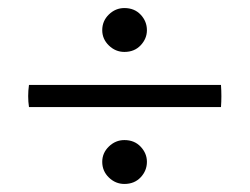

<svg xmlns="http://www.w3.org/2000/svg" viewBox="-20 -477 621 477"><path d="M52 -266H529Q531 -238 529 -211H52Q48 -238 52 -266ZM234 -75Q234 -97 250.5 -113Q267 -129 289 -129Q314 -129 329.5 -112.5Q345 -96 345 -75Q345 -53 329.5 -36.5Q314 -20 289 -20Q267 -20 250.5 -36Q234 -52 234 -75ZM234 -402Q234 -425 250.5 -441Q267 -457 289 -457Q314 -457 329.5 -440.5Q345 -424 345 -402Q345 -381 329.5 -364.5Q314 -348 289 -348Q267 -348 250.5 -364Q234 -380 234 -402Z"/></svg>

Font: Tiro Kannada
Style: Italic
Weight: 400
Italic angle: -11°
Designer: Kannada: John Hudson & Fiona Ross, assisted by Kaja Sojewska. Latin: John Hudson with Paul Hanslow, assisted by Kaja Soj
Foundry: Tiro Typeworks Ltd.
Version: Version 1.52